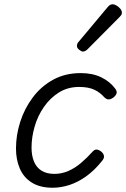

<svg xmlns="http://www.w3.org/2000/svg" viewBox="-20 -862 592 901"><path d="M227 19Q168 19 129.5 -5Q91 -29 73 -71Q55 -113 55 -165Q55 -228 75 -290.5Q95 -353 134 -405Q173 -457 229.5 -488Q286 -519 359 -519Q414 -519 454.5 -499.5Q495 -480 520 -447Q530 -434 527 -424Q524 -414 513 -405Q501 -396 490.5 -395.5Q480 -395 469 -406Q450 -428 422.5 -441Q395 -454 351 -454Q298 -454 256.5 -428Q215 -402 186 -360Q157 -318 142.5 -268Q128 -218 128 -169Q128 -132 139.5 -104Q151 -76 175 -61Q199 -46 235 -46Q270 -46 301.5 -60Q333 -74 361 -98Q389 -122 415 -151Q426 -163 438 -159.5Q450 -156 458 -148Q467 -139 468 -129Q469 -119 459 -107Q424 -63 385 -35Q346 -7 306 6Q266 19 227 19ZM369 -620Q362 -620 351.5 -628.5Q341 -637 341 -646Q341 -652 343 -657Q345 -662 350 -667L483 -826Q490 -835 496 -838.5Q502 -842 509 -842Q517 -842 527 -836Q537 -830 544.5 -821Q552 -812 552 -802Q552 -796 549 -791.5Q546 -787 541 -782L393 -633Q381 -620 369 -620Z"/></svg>

Font: Playwrite US Trad Light
Style: Regular
Weight: 300
Designer: Veronika Burian, José Scaglione
Foundry: TypeTogether
Version: Version 1.003